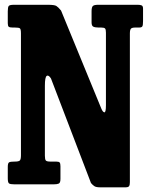

<svg xmlns="http://www.w3.org/2000/svg" viewBox="-20 -770 625 802"><path d="M41 -655H32.5Q20.5 -655 16.5 -658.2Q12.5 -661.5 12.5 -673V-723Q12.5 -740 16.5 -745Q20.5 -750 38 -750H179.5Q207.5 -750 215.2 -745.2Q223 -740.5 235 -726L403 -317Q409 -302 415.8 -300.8Q422.5 -299.5 422.5 -331V-633.5Q422.5 -647 418.8 -651Q415 -655 402 -655H391.5Q377.5 -655 370 -658.5Q362.5 -662 362.5 -676.5V-723Q362.5 -739.5 367.8 -744.8Q373 -750 389.5 -750H556Q565.5 -750 571.5 -747.5Q577.5 -745 577.5 -734V-682Q577.5 -664.5 574.5 -659.8Q571.5 -655 561.5 -655H546Q531 -655 526.8 -650Q522.5 -645 522.5 -630V-9Q522.5 2.5 519.2 7.5Q516 12.5 504 12.5H399Q382 12.5 374.8 8Q367.5 3.5 360 -5.5L193 -442Q183 -458 175.2 -453Q167.5 -448 167.5 -412V-119.5Q167.5 -104 171.5 -99.5Q175.5 -95 191.5 -95H215.5Q226.5 -95 229.5 -90.8Q232.5 -86.5 232.5 -75.5V-22.5Q232.5 -6.5 225.5 -3.2Q218.5 0 204.5 0H40Q22.5 0 17.5 -4Q12.5 -8 12.5 -25.5V-73Q12.5 -89 18.2 -92Q24 -95 39.5 -95H41Q58.5 -95 63 -99.8Q67.5 -104.5 67.5 -122V-630Q67.5 -648 63.2 -651.5Q59 -655 41 -655Z"/></svg>

Font: Besley* Condensed
Style: Bold
Weight: 700
Width: 3
Designer: Owen Earl
Foundry: indestructible type*
Version: Version 3.000; ttfautohint (v1.8.3)